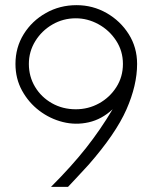

<svg xmlns="http://www.w3.org/2000/svg" viewBox="-20 -725 592 745"><path d="M277 -705Q340 -705 393.5 -674.5Q447 -644 479.5 -592.5Q512 -541 512 -477Q512 -394 470.5 -300Q429 -206 324 -86Q304 -64 281.5 -40Q259 -16 244 0H178Q258 -80 314 -151Q370 -222 417 -301Q375 -262 324.5 -250.5Q274 -239 224 -251.5Q174 -264 132.5 -295.5Q91 -327 65.5 -373.5Q40 -420 40 -477Q40 -541 72 -592.5Q104 -644 158 -674.5Q212 -705 277 -705ZM274 -654Q225 -654 183.5 -630Q142 -606 117 -565.5Q92 -525 92 -477Q92 -428 116 -388Q140 -348 181.5 -324.5Q223 -301 274 -301Q323 -301 364.5 -324Q406 -347 431.5 -387Q457 -427 457 -477Q457 -527 430.5 -567.5Q404 -608 362 -631Q320 -654 274 -654Z"/></svg>

Font: Kulim Park ExtraLight
Style: Regular
Weight: 275
Designer: Noponies / Dale Sattler
Foundry: Noponies
Version: Version 1.000; ttfautohint (v1.8.3)